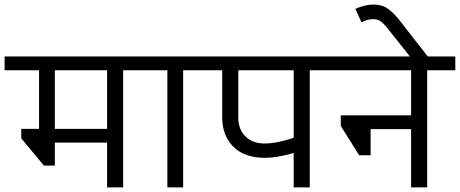

<svg xmlns="http://www.w3.org/2000/svg" viewBox="-50 -816 2002 836"><path d="M486.2 -510V0H416.2V-195H188.8V-95H141.2L42.5 -213.8V-255H120V-510H-30V-570H608.8V-510ZM188.8 -510V-255H416.2V-510Z M747.5 -510V0H678.8V-510H548.8V-570H875V-510Z M1298.8 -510V0H1228.8V-150Q1157.5 -128.8 1103.8 -128.8Q1013.8 -128.8 965.6 -177.5Q917.5 -226.2 917.5 -305V-510H815V-570H1421.2V-510ZM987.5 -510V-305Q987.5 -252.5 1018.8 -221.9Q1050 -191.2 1101.2 -191.2Q1156.2 -191.2 1228.8 -216.2V-510Z M1810 -510V0H1740V-253.8H1563.8V-140H1513.8L1433.8 -267.5V-313.8H1740V-510H1361.2V-570H1932.5V-510Z M1632.5 -698.8Q1616.2 -717.5 1605 -725Q1593.8 -732.5 1575 -732.5Q1557.5 -732.5 1542.5 -726.9Q1527.5 -721.2 1523.8 -718.8L1497.5 -777.5Q1500 -778.8 1511.2 -783.1Q1522.5 -787.5 1540 -791.9Q1557.5 -796.2 1575 -796.2Q1608.8 -796.2 1631.2 -783.1Q1653.8 -770 1683.8 -735L1831.2 -546.2H1753.8Z"/></svg>

Font: Cambay
Style: Regular
Weight: 400
Designer: Pooja Saxena
Foundry: Pooja Saxena
Version: Version 1.181;PS 001.181;hotconv 1.0.70;makeotf.lib2.5.58329